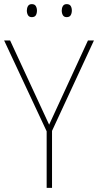

<svg xmlns="http://www.w3.org/2000/svg" viewBox="-20 -1003 475 930"><path d="M218 -399 406 -807H435L232 -369V-93H206V-367L0 -807H29ZM110 -952Q110 -964 115.5 -973.5Q121 -983 134 -983Q148 -983 153.5 -973.5Q159 -964 159 -952Q159 -938 153.5 -929Q148 -920 134 -920Q121 -920 115.5 -929.5Q110 -939 110 -952ZM279 -952Q279 -964 284.5 -973.5Q290 -983 303 -983Q317 -983 322.5 -974Q328 -965 328 -952Q328 -939 322.5 -929.5Q317 -920 303 -920Q290 -920 284.5 -929.5Q279 -939 279 -952Z"/></svg>

Font: Noto Sans Telugu UI SemiCondensed Thin
Style: Regular
Weight: 100
Width: 4
Designer: Jelle Bosma - Monotype Design Team
Foundry: Monotype Imaging Inc.
Version: Version 2.005; ttfautohint (v1.8.4.7-5d5b)